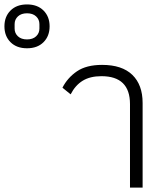

<svg xmlns="http://www.w3.org/2000/svg" viewBox="-250 -847 746 867"><path d="M337 -377Q337 -503 208 -503Q157 -503 123.5 -482.5Q90 -462 69 -421L32 -451Q55 -496 97.5 -525Q140 -554 211 -554Q301 -554 347.5 -509Q394 -464 394 -382V0H337ZM-128 -669Q-102 -669 -87 -683Q-72 -697 -72 -718V-738Q-72 -759 -87 -773Q-102 -787 -128 -787Q-154 -787 -169 -773Q-184 -759 -184 -738V-718Q-184 -697 -169 -683Q-154 -669 -128 -669ZM-128 -629Q-175 -629 -202.5 -656.5Q-230 -684 -230 -728Q-230 -772 -202.5 -799.5Q-175 -827 -128 -827Q-81 -827 -53.5 -799.5Q-26 -772 -26 -728Q-26 -684 -53.5 -656.5Q-81 -629 -128 -629Z"/></svg>

Font: IBM Plex Thai Light
Style: Regular
Weight: 300
Designer: Mike Abbink, Paul van der Laan, Pieter van Rosmalen, Ben Mitchell, Mark Frömberg
Foundry: Bold Monday
Version: Version 1.0